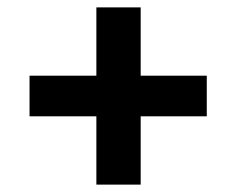

<svg xmlns="http://www.w3.org/2000/svg" viewBox="-20 -570 640 520"><path d="M241 -70H361V-255H540V-365H361V-550H241V-365H60V-255H241Z"/></svg>

Font: CommitMono
Style: Bold
Weight: 700
Monospace: yes
Designer: Eigil Nikolajsen
Foundry: Eigil Nikolajsen
Version: Version 1.143